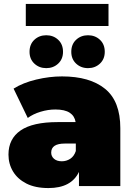

<svg xmlns="http://www.w3.org/2000/svg" viewBox="-20 -945 679 975"><path d="M381 0V-72Q342 10 226 10Q159 10 114 -13Q69 -36 46 -74.5Q23 -113 23 -160Q23 -240 84.5 -282.5Q146 -325 273 -325H364Q359 -356 334 -372.5Q309 -389 261 -389Q224 -389 186 -377.5Q148 -366 121 -346L49 -495Q97 -525 164 -541Q231 -557 295 -557Q436 -557 513.5 -494Q591 -431 591 -294V0ZM365 -178V-216H309Q240 -216 240 -170Q240 -151 254.5 -138.5Q269 -126 294 -126Q317 -126 336.5 -138.5Q356 -151 365 -178ZM215 -599Q179 -599 154.5 -622Q130 -645 130 -682Q130 -720 154.5 -743Q179 -766 215 -766Q251 -766 275.5 -743Q300 -720 300 -682Q300 -645 275.5 -622Q251 -599 215 -599ZM427 -599Q391 -599 366.5 -622Q342 -645 342 -682Q342 -720 366.5 -743Q391 -766 427 -766Q463 -766 487.5 -743Q512 -720 512 -682Q512 -645 487.5 -622Q463 -599 427 -599ZM111 -813V-925H531V-813Z"/></svg>

Font: Montserrat Black
Style: Regular
Weight: 900
Designer: Julieta Ulanovsky
Foundry: Julieta Ulanovsky
Version: Version 9.000; ttfautohint (v1.8.4.7-5d5b)